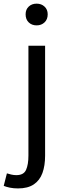

<svg xmlns="http://www.w3.org/2000/svg" viewBox="-64 -795 359 1057"><path d="M35.3 242.3Q11.1 242.3 -9.4 238.2Q-29.8 234 -43.5 228.2L-26 159.4Q-15.6 162.8 -1.8 166Q11.9 169.2 26 169.2Q66.5 169.2 79.5 140.1Q92.5 111 92.5 61.9V-543.4H184.3V62Q184.3 117.1 169.6 157.6Q154.8 198.1 121.9 220.2Q89.1 242.3 35.3 242.3ZM137.6 -655.3Q111.1 -655.3 94 -671.8Q77 -688.2 77 -716.2Q77 -742.6 94 -758.7Q111.1 -774.9 137.6 -774.9Q163.9 -774.9 181.2 -758.7Q198.6 -742.6 198.6 -716.2Q198.6 -688.2 181.2 -671.8Q163.9 -655.3 137.6 -655.3Z"/></svg>

Font: Noto Sans TC Thin
Style: Regular
Weight: 100
Designer: Ryoko NISHIZUKA 西塚涼子 (kana, bopomofo & ideographs); Paul D. Hunt (Latin, Greek & Cyrillic); Sandoll Communications 산돌커뮤니
Foundry: Adobe
Version: Version 2.004-H2;hotconv 1.0.118;makeotfexe 2.5.65603